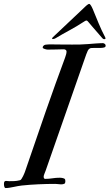

<svg xmlns="http://www.w3.org/2000/svg" viewBox="-45 -930 554 971"><path d="M-24.9 1Q-24.9 -0.5 -24.7 -4.6Q-24.4 -8.8 -23.4 -10.3Q-20 -15.1 -15.1 -15.1Q-13.2 -15.1 -7.3 -14.4Q-1.5 -13.7 2 -13.7Q16.6 -13.7 28.1 -14.2Q39.6 -14.6 56.2 -18.6Q59.6 -19 63.7 -25.1Q67.9 -31.2 71.8 -39.3Q75.7 -47.4 79.1 -55.7Q82.5 -64 84 -69.3Q136.2 -223.1 186.5 -367.2Q236.8 -511.2 284.2 -638.7Q286.6 -646.5 289.1 -654.1Q291.5 -661.6 291.5 -669.9Q291.5 -674.3 287.6 -677.5Q283.7 -680.7 277.3 -680.7Q272.5 -680.7 263.4 -680.4Q254.4 -680.2 243.2 -679.9Q231.9 -679.7 219.5 -679.4Q207 -679.2 195.3 -679.2Q193.4 -679.2 189.5 -679.9Q185.5 -680.7 181.4 -682.1Q177.2 -683.6 174.1 -685.3Q170.9 -687 170.9 -689.5Q170.9 -694.8 175 -698.7Q179.2 -702.6 183.6 -703.6Q186.5 -704.1 191.4 -704.6Q196.3 -705.1 201.4 -705.3Q206.5 -705.6 210.7 -705.6Q214.8 -705.6 216.3 -705.6Q221.2 -705.6 227.8 -705.3Q234.4 -705.1 245.8 -705.1Q257.3 -705.1 274.7 -704.8Q292 -704.6 319.3 -704.6Q339.4 -704.6 357.7 -704.8Q376 -705.1 398.9 -707Q407.2 -707.5 418 -708.5Q428.7 -709.5 439.7 -710.2Q450.7 -710.9 460.7 -711.4Q470.7 -711.9 476.6 -711.9Q489.3 -708.5 489.3 -698.7Q489.3 -691.9 481 -689.7Q472.7 -687.5 460.4 -687.5H429.2Q419.4 -687.5 415.5 -687Q411.6 -686.5 407.2 -683.6Q402.8 -681.2 398.9 -673.6Q395 -666 391.1 -654.8L186 -67.4Q182.6 -58.6 179.2 -50Q175.8 -41.5 175.8 -36.1Q175.8 -32.2 177.5 -28.8Q179.2 -25.4 183.6 -25.4Q202.6 -25.4 220.2 -28.3Q237.8 -31.2 258.8 -31.2Q261.2 -31.2 268.1 -30.3Q274.9 -29.3 280.8 -26.4Q285.6 -23.4 285.6 -14.2Q285.6 -9.3 284.4 -5.6Q283.2 -2 280.8 -1Q276.9 0.5 273.4 1.5Q270 2.4 264.6 2.4Q262.7 2.4 258.8 2Q254.9 1.5 250.2 1.2Q245.6 1 241.2 0.5Q236.8 0 234.4 0Q192.9 0 149.2 2Q105.5 3.9 64.5 8.3Q55.7 9.3 45.2 11.2Q34.7 13.2 24.2 15.4Q13.7 17.6 3.2 19.3Q-7.3 21 -16.6 21Q-19.5 21 -21.2 18.3Q-22.9 15.6 -23.7 12.5Q-24.4 9.3 -24.7 5.9Q-24.9 2.4 -24.9 1ZM488.8 -736.3Q488.8 -734.9 487.5 -733.4Q486.3 -731.9 482.9 -731.9Q479 -731.9 477.3 -732.7Q475.6 -733.4 472.7 -736.8Q462.4 -748.5 454.6 -757.6Q446.8 -766.6 439.2 -775.4Q431.6 -784.2 422.9 -794.2Q414.1 -804.2 402.3 -818.4Q399.9 -821.3 397.5 -823.7Q395 -826.2 391.6 -826.2Q389.2 -826.2 386.2 -824.5Q383.3 -822.8 379.4 -820.3Q359.4 -807.1 341.8 -796.9Q324.2 -786.6 307.1 -777.1Q290 -767.6 272.7 -758.1Q255.4 -748.5 236.3 -736.8Q233.9 -735.4 230 -733.9Q226.1 -732.4 222.2 -732.4Q218.3 -732.4 218.3 -735.4Q218.3 -736.8 221.2 -740.7L378.9 -889.6Q381.8 -892.6 385.5 -896Q389.2 -899.4 392.8 -902.6Q396.5 -905.8 400.1 -908Q403.8 -910.2 406.2 -910.2Q408.7 -910.2 411.1 -907.2Q413.6 -904.3 416 -900.4Q418.5 -896.5 420.4 -892.1Q422.4 -887.7 423.8 -884.8Q439.9 -845.7 454.1 -811.3Q468.3 -776.9 486.8 -741.7Z"/></svg>

Font: IM FELL French Canon
Style: Italic
Weight: 400
Italic angle: -17°
Designer: Igino Marini
Foundry: Igino Marini
Version: 3.00